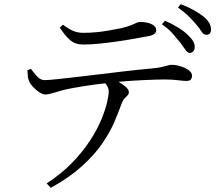

<svg xmlns="http://www.w3.org/2000/svg" viewBox="-20 -830 1040 918"><path d="M886 -577Q876 -578 866.5 -592Q857 -606 842 -626Q827 -645 807 -668Q787 -691 754 -714L769 -731Q805 -715 833 -697.5Q861 -680 878 -663Q896 -646 904 -632Q912 -618 911 -602Q910 -591 903.5 -584Q897 -577 886 -577ZM203 47Q275 0 326 -53Q377 -106 411.5 -159.5Q446 -213 465 -259.5Q484 -306 492 -341Q500 -376 500 -392Q500 -407 491.5 -420.5Q483 -434 463 -452L506 -461Q524 -452 545 -440Q566 -428 581 -415Q596 -402 596 -389Q596 -380 589.5 -373.5Q583 -367 575 -359Q567 -351 562 -336Q548 -297 527 -247.5Q506 -198 469 -144Q432 -90 372.5 -36Q313 18 223 68ZM197 -378Q186 -378 169 -388.5Q152 -399 137.5 -415Q123 -431 118 -445Q114 -454 113 -466Q112 -478 111 -494L128 -501Q142 -481 158 -464Q174 -447 193 -447Q213 -447 253.5 -451.5Q294 -456 347.5 -462Q401 -468 461.5 -475.5Q522 -483 582.5 -490Q643 -497 699 -502Q734 -505 753 -509.5Q772 -514 782.5 -517Q793 -520 800 -520Q821 -520 843.5 -513Q866 -506 882 -494.5Q898 -483 898 -469Q898 -457 892.5 -450Q887 -443 870 -443Q858 -443 831 -446.5Q804 -450 767 -450Q731 -450 665 -447Q599 -444 525 -437Q479 -432 428 -425Q377 -418 336 -410.5Q295 -403 277 -398Q254 -392 234 -385.5Q214 -379 197 -378ZM378 -617Q340 -617 315.5 -638Q291 -659 266 -698L281 -712Q310 -690 331.5 -681.5Q353 -673 378 -673Q408 -673 440 -676Q472 -679 502.5 -684.5Q533 -690 558 -695Q588 -702 604.5 -708.5Q621 -715 631 -720Q641 -725 650 -725Q683 -725 705 -714.5Q727 -704 727 -685Q727 -675 717.5 -667.5Q708 -660 684 -656Q655 -651 616.5 -644Q578 -637 535 -631Q492 -625 451.5 -621Q411 -617 378 -617ZM965 -664Q953 -664 944 -678.5Q935 -693 919 -712Q902 -732 882.5 -751.5Q863 -771 831 -794L844 -810Q881 -796 907.5 -781Q934 -766 953 -751Q972 -735 980.5 -720Q989 -705 989 -689Q989 -677 983 -670Q977 -663 965 -664Z"/></svg>

Font: Noto Serif JP ExtraLight
Style: Regular
Weight: 400
Version: Version 2.003-H1;hotconv 1.1.1;makeotfexe 2.6.0